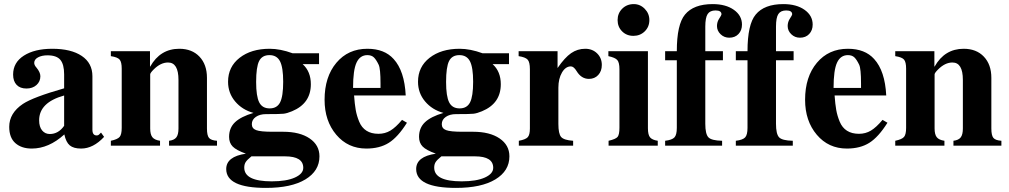

<svg xmlns="http://www.w3.org/2000/svg" viewBox="-20 -711 4924 937"><path d="M473 -64 488 -43Q435 14 376 14Q339 14 320.5 -1.5Q302 -17 294 -55Q218 14 135 14Q85 14 55 -12.5Q25 -39 25 -92Q25 -159 92 -204Q142 -237 293 -280V-348Q293 -397 274.5 -419Q256 -441 212 -441Q184 -441 165.5 -431Q147 -421 147 -404Q147 -393 158 -381Q177 -358 177 -339Q177 -313 158 -296Q139 -279 109 -279Q78 -279 61 -297Q44 -315 44 -347Q44 -406 96.5 -439.5Q149 -473 235 -473Q327 -473 379 -438Q431 -403 431 -339V-78Q431 -50 452 -50Q459 -50 463 -54ZM293 -97V-245Q171 -211 171 -124Q171 -92 185.5 -74.5Q200 -57 223 -57Q265 -57 293 -97Z M1039 0H805V-24Q830 -27 840.5 -40.5Q851 -54 851 -84V-321Q851 -406 800 -406Q764 -406 730 -372Q713 -355 713 -348V-84Q713 -55 723.5 -41.5Q734 -28 761 -24V0H521V-24Q554 -31 564 -43Q574 -55 574 -87V-376Q574 -408 564 -420Q554 -432 521 -437V-461H712V-386H713Q762 -473 855 -473Q917 -473 953.5 -434.5Q990 -396 990 -331V-84Q990 -50 1000 -38Q1010 -26 1039 -24Z M1310 -68H1362Q1443 -68 1491 -35.5Q1539 -3 1539 52Q1539 123 1470.5 164.5Q1402 206 1278 206Q1084 206 1084 114Q1084 53 1180 39Q1133 22 1115.5 4Q1098 -14 1098 -43Q1098 -87 1127 -114.5Q1156 -142 1217 -160Q1162 -175 1127.5 -216Q1093 -257 1093 -312Q1093 -385 1149.5 -429Q1206 -473 1296 -473Q1348 -473 1408 -451H1537V-398H1457Q1497 -362 1497 -300Q1497 -206 1405 -168Q1381 -158 1364 -156Q1347 -154 1278 -154Q1248 -154 1228.5 -140.5Q1209 -127 1209 -105Q1209 -84 1230 -76Q1251 -68 1310 -68ZM1362 -312Q1362 -382 1346.5 -412Q1331 -442 1295 -442Q1259 -442 1244.5 -413Q1230 -384 1230 -311Q1230 -241 1245 -211.5Q1260 -182 1296 -182Q1332 -182 1347 -211.5Q1362 -241 1362 -312ZM1371 52H1207Q1186 69 1179 80Q1172 91 1172 107Q1172 174 1306 174Q1378 174 1419 155.5Q1460 137 1460 108Q1460 52 1371 52Z M1942 -126 1966 -112Q1922 -42 1877.5 -14Q1833 14 1768 14Q1678 14 1621 -53.5Q1564 -121 1564 -224Q1564 -336 1621.5 -404.5Q1679 -473 1773 -473Q1856 -473 1901 -423Q1954 -365 1960 -245H1708Q1711 -203 1716 -174.5Q1721 -146 1733 -117Q1745 -88 1768.5 -73Q1792 -58 1827 -58Q1859 -58 1885 -73.5Q1911 -89 1942 -126ZM1837 -282V-303Q1837 -376 1828 -395Q1816 -420 1804.5 -431Q1793 -442 1773 -442Q1737 -442 1720 -405.5Q1703 -369 1703 -282Z M2237 -68H2289Q2370 -68 2418 -35.5Q2466 -3 2466 52Q2466 123 2397.5 164.5Q2329 206 2205 206Q2011 206 2011 114Q2011 53 2107 39Q2060 22 2042.5 4Q2025 -14 2025 -43Q2025 -87 2054 -114.5Q2083 -142 2144 -160Q2089 -175 2054.5 -216Q2020 -257 2020 -312Q2020 -385 2076.5 -429Q2133 -473 2223 -473Q2275 -473 2335 -451H2464V-398H2384Q2424 -362 2424 -300Q2424 -206 2332 -168Q2308 -158 2291 -156Q2274 -154 2205 -154Q2175 -154 2155.5 -140.5Q2136 -127 2136 -105Q2136 -84 2157 -76Q2178 -68 2237 -68ZM2289 -312Q2289 -382 2273.5 -412Q2258 -442 2222 -442Q2186 -442 2171.5 -413Q2157 -384 2157 -311Q2157 -241 2172 -211.5Q2187 -182 2223 -182Q2259 -182 2274 -211.5Q2289 -241 2289 -312ZM2298 52H2134Q2113 69 2106 80Q2099 91 2099 107Q2099 174 2233 174Q2305 174 2346 155.5Q2387 137 2387 108Q2387 52 2298 52Z M2701 -461V-379Q2736 -430 2767 -451.5Q2798 -473 2836 -473Q2871 -473 2894 -450.5Q2917 -428 2917 -394Q2917 -364 2899.5 -345Q2882 -326 2854 -326Q2817 -326 2794 -364Q2780 -387 2766 -387Q2740 -387 2722.5 -357Q2705 -327 2705 -283V-106Q2705 -58 2718.5 -42.5Q2732 -27 2777 -24V0H2512V-24Q2545 -30 2555.5 -41.5Q2566 -53 2566 -84V-373Q2566 -408 2555 -420Q2544 -432 2511 -437V-461Z M3149 -613Q3149 -580 3126.5 -558Q3104 -536 3071 -536Q3038 -536 3016 -558Q2994 -580 2994 -613Q2994 -646 3016.5 -668.5Q3039 -691 3073 -691Q3104 -691 3126.5 -668Q3149 -645 3149 -613ZM3190 0H2950V-24Q2985 -32 2994 -43Q3003 -54 3003 -88V-373Q3003 -406 2992.5 -418Q2982 -430 2949 -437V-461H3142V-85Q3142 -53 3152.5 -40.5Q3163 -28 3190 -24Z M3226 -461H3283Q3283 -592 3323 -640Q3365 -691 3458 -691Q3522 -691 3561.5 -663Q3601 -635 3601 -591Q3601 -563 3584 -545Q3567 -527 3539 -527Q3514 -527 3496.5 -544Q3479 -561 3479 -584Q3479 -604 3490 -620.5Q3501 -637 3501 -641Q3501 -660 3472 -660Q3445 -660 3433.5 -642.5Q3422 -625 3422 -581V-461H3508V-417H3422V-107Q3422 -57 3437 -41Q3452 -25 3504 -24V0H3226V-24Q3260 -28 3271.5 -40.5Q3283 -53 3283 -87V-417H3226Z M3571 -461H3628Q3628 -592 3668 -640Q3710 -691 3803 -691Q3867 -691 3906.5 -663Q3946 -635 3946 -591Q3946 -563 3929 -545Q3912 -527 3884 -527Q3859 -527 3841.5 -544Q3824 -561 3824 -584Q3824 -604 3835 -620.5Q3846 -637 3846 -641Q3846 -660 3817 -660Q3790 -660 3778.5 -642.5Q3767 -625 3767 -581V-461H3853V-417H3767V-107Q3767 -57 3782 -41Q3797 -25 3849 -24V0H3571V-24Q3605 -28 3616.5 -40.5Q3628 -53 3628 -87V-417H3571Z M4287 -126 4311 -112Q4267 -42 4222.5 -14Q4178 14 4113 14Q4023 14 3966 -53.5Q3909 -121 3909 -224Q3909 -336 3966.5 -404.5Q4024 -473 4118 -473Q4201 -473 4246 -423Q4299 -365 4305 -245H4053Q4056 -203 4061 -174.5Q4066 -146 4078 -117Q4090 -88 4113.5 -73Q4137 -58 4172 -58Q4204 -58 4230 -73.5Q4256 -89 4287 -126ZM4182 -282V-303Q4182 -376 4173 -395Q4161 -420 4149.5 -431Q4138 -442 4118 -442Q4082 -442 4065 -405.5Q4048 -369 4048 -282Z M4867 0H4633V-24Q4658 -27 4668.5 -40.5Q4679 -54 4679 -84V-321Q4679 -406 4628 -406Q4592 -406 4558 -372Q4541 -355 4541 -348V-84Q4541 -55 4551.5 -41.5Q4562 -28 4589 -24V0H4349V-24Q4382 -31 4392 -43Q4402 -55 4402 -87V-376Q4402 -408 4392 -420Q4382 -432 4349 -437V-461H4540V-386H4541Q4590 -473 4683 -473Q4745 -473 4781.5 -434.5Q4818 -396 4818 -331V-84Q4818 -50 4828 -38Q4838 -26 4867 -24Z"/></svg>

Font: STIX MathJax Main
Style: Bold
Weight: 700
Designer: MicroPress Inc., with final additions and corrections provided by Coen Hoffman, Elsevier (retired)
Version: Version 1.1.1